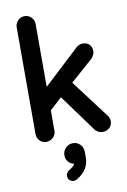

<svg xmlns="http://www.w3.org/2000/svg" viewBox="-106 -791 744 1122"><g transform="rotate(-10 266.0 -230.0)"><path d="M65.4 -39.1V-672.9Q65.4 -695.3 82 -712.9Q98.6 -729.5 121.6 -729.5Q144.5 -729.5 161.1 -712.9Q177.7 -696.3 177.7 -672.9V-299.8L390.6 -498Q409.2 -512.7 427.7 -512.7Q453.1 -512.7 467.8 -498Q482.4 -482.4 482.4 -458Q482.4 -438.5 462.9 -416L329.1 -297.9L500 -71.3Q511.7 -53.7 511.7 -38.1Q511.7 -13.7 495.1 1.5Q478.5 16.6 455.1 16.6Q437.5 16.6 421.9 5.9Q415 1 409.2 -5.9L249 -225.6L177.7 -160.2V-39.1Q177.7 -16.6 161.1 0Q143.6 16.6 120.6 16.6Q97.7 16.6 81.5 0.5Q65.4 -15.6 65.4 -39.1ZM237.3 268.6Q223.6 268.6 213.9 258.8Q204.1 249 204.1 234.4Q204.1 219.7 214.8 209L220.7 204.1Q242.2 191.4 251 180.7Q254.9 175.8 256.8 169.9Q239.3 167 226.6 154.3Q210 137.7 210 112.3Q210 86.9 228 68.8Q246.1 50.8 270.5 50.8Q296.9 50.8 314.5 69.3Q331.1 87.9 331.1 114.3V146.5Q331.1 218.8 258.8 262.7Q247.1 268.6 237.3 268.6Z"/></g></svg>

Font: FakePearl
Style: SemiBold
Weight: 400
Version: Version 1.2